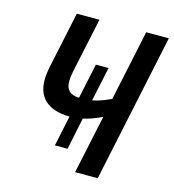

<svg xmlns="http://www.w3.org/2000/svg" viewBox="-107 -803 809 893"><g transform="rotate(15 298.0 -357.0)"><path d="M396 -282Q342 -257 306 -250L274 -96H213L244 -243Q167 -244 127.5 -278.5Q88 -313 88 -378Q88 -407 96 -445L153 -714H262L206 -451Q200 -421 200 -401Q200 -371 215.5 -355.5Q231 -340 264 -339L300 -508H361L326 -343Q365 -350 415 -374L487 -714H596L445 0H336Z"/></g></svg>

Font: Noto Sans UI NarrowMedium
Style: Italic
Weight: 500
Width: 4
Italic angle: -12°
Designer: Monotype Design Team
Foundry: Monotype Imaging Inc.
Version: Version 1.001